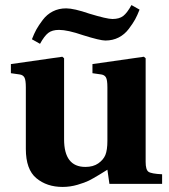

<svg xmlns="http://www.w3.org/2000/svg" viewBox="-20 -726 669 758"><path d="M23 -437V-473L226 -502L233 -496V-176Q233 -67 317 -67Q348 -67 368 -81Q388 -95 396 -114Q404 -134 404 -170V-381Q404 -410 398.5 -420Q393 -430 380 -432L345 -437V-473L548 -502L555 -496V-87Q555 -56 566 -48Q577 -40 620 -38V0H412L404 -56Q398 -52 372.5 -36.5Q347 -21 331 -13Q315 -5 286 3.5Q257 12 227 12Q165 12 123.5 -22.5Q82 -57 82 -138V-381Q82 -410 76.5 -420Q71 -430 58 -432ZM106 -571Q115 -594 123.5 -609.5Q132 -625 148.5 -647Q165 -669 188.5 -681Q212 -693 241 -693Q272 -693 333 -672Q402 -651 424 -651Q451 -651 466.5 -663Q482 -675 499 -706L531 -688Q522 -665 513.5 -649.5Q505 -634 488.5 -612Q472 -590 448.5 -578Q425 -566 396 -566Q375 -566 308 -587Q247 -608 213 -608Q186 -608 170.5 -596Q155 -584 138 -553Z"/></svg>

Font: Heuristica
Style: Bold
Weight: 700
Version: Version 1.0.2